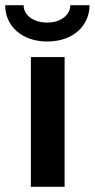

<svg xmlns="http://www.w3.org/2000/svg" viewBox="-60 -720 365 740"><path d="M59 -500V0H189V-500ZM285 -700H211C211 -663 175 -633 122 -633C67 -633 31 -663 31 -700H-40C-40 -619 25 -560 122 -560C220 -560 285 -619 285 -700Z"/></svg>

Font: Gully SemiBold
Style: Regular
Weight: 600
Designer: jaikishan Patel
Foundry: MagicType
Version: Version 1.000;Glyphs 3.2 (3242)